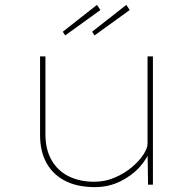

<svg xmlns="http://www.w3.org/2000/svg" viewBox="-20 -756 785 786"><path d="M368 10Q296 10 246 -16Q196 -42 170 -89.5Q144 -137 144 -203V-525H166V-206Q166 -144 191 -100.5Q216 -57 261 -34.5Q306 -12 366 -12Q411 -12 451 -29.5Q491 -47 521 -72.5Q551 -98 567.5 -124Q584 -150 584 -167V-525H606V0H586L584 -143L596 -147Q584 -108 551.5 -72Q519 -36 471.5 -13Q424 10 368 10ZM367 -611 357 -626 497 -736 511 -715ZM247 -611 237 -626 377 -736 391 -715Z"/></svg>

Font: Lexend Giga Thin
Style: Regular
Weight: 250
Version: Version 1.007